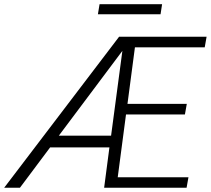

<svg xmlns="http://www.w3.org/2000/svg" viewBox="-65 -884 993 904"><path d="M0 0ZM813.5 0H425.3L450.2 -189.9H170.9L28.8 0H-45.4L495.6 -710.9H907.7L898.9 -661.1H570.3L535.2 -395H814.5L805.7 -345.2H528.3L489.3 -49.3H822.3ZM211.9 -245.1H458L511.2 -644.5ZM690.9 -816.9H396L403.8 -864.3H698.2Z"/></svg>

Font: Roboto Light
Style: Italic
Weight: 300
Italic angle: -12°
Designer: Google
Version: Version 2.134; 2016; ttfautohint (v1.6)